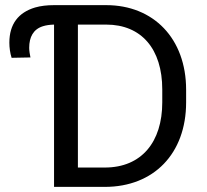

<svg xmlns="http://www.w3.org/2000/svg" viewBox="-20 -731 808 751"><path d="M390.1 0C581.1 0 708 -129.9 708 -330.6V-379.9C708 -580.6 580.1 -710.9 395.5 -710.9H191.4C163.6 -710.9 139.2 -708 117.2 -701.7C51.8 -682.1 16.6 -636.7 16.6 -564C16.6 -544.9 19.5 -522.9 25.4 -504.9L99.1 -506.3C96.7 -517.6 94.2 -532.2 94.2 -543.9C94.2 -586.4 110.4 -616.7 147.9 -628.4C160.2 -632.3 174.3 -634.3 191.4 -634.8V0ZM284.7 -634.8H395.5C532.7 -634.8 614.7 -540 614.7 -380.9V-330.6C614.7 -175.8 533.7 -75.7 390.1 -75.7H284.7Z"/></svg>

Font: Bert Sans
Style: Regular
Weight: 400
Designer: Christian Robertson (Google), Cristiano Sobral
Foundry: Google, Cristiano Sobral
Version: Version 3.101